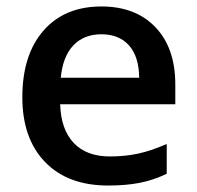

<svg xmlns="http://www.w3.org/2000/svg" viewBox="-20 -570 616 600"><path d="M317.9 9.8Q191.9 9.8 120.8 -63.7Q49.8 -137.2 49.8 -266.1Q49.8 -398.4 115.7 -474.1Q181.6 -549.8 296.9 -549.8Q403.8 -549.8 465.8 -484.9Q527.8 -419.9 527.8 -306.2V-244.1H168Q170.4 -165.5 210.4 -123.3Q250.5 -81.1 323.2 -81.1Q371.1 -81.1 412.4 -90.1Q453.6 -99.1 501 -120.1V-26.9Q459 -6.8 416 1.5Q373 9.8 317.9 9.8ZM296.9 -462.9Q242.2 -462.9 209.2 -428.2Q176.3 -393.6 169.9 -327.1H415Q414.1 -394 382.8 -428.5Q351.6 -462.9 296.9 -462.9Z"/></svg>

Font: f0_32663          
Style: Regular
Weight: 600
Foundry: Ascender Corporation
Version: Version 1.10